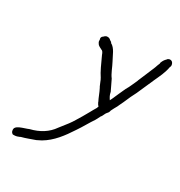

<svg xmlns="http://www.w3.org/2000/svg" viewBox="-152 -584 785 838"><g transform="rotate(30 241.0 -165.0)"><path d="M23 134V135C24 142 28 146 33 149H40C49 149 58 146 67 142V141H68C92 135 110 127 134 119L156 108C202 81 233 39 263 -7C281 -33 295 -60 314 -88L327 -113H328C333 -120 337 -134 343 -139C348 -144 350 -149 351 -155L352 -157C357 -166 360 -174 367 -185L372 -196C378 -207 383 -220 389 -233C399 -258 408 -270 418 -295L433 -329C438 -340 443 -352 448 -363C461 -392 474 -416 480 -450C480 -451 482 -452 482 -453C483 -460 481 -467 477 -472C471 -479 459 -480 451 -471V-470C444 -464 439 -457 434 -444V-440C431 -432 427 -424 425 -416C413 -386 400 -357 388 -328V-327C379 -309 372 -288 360 -269C351 -251 339 -221 330 -202L325 -192C318 -203 313 -210 310 -226C302 -243 294 -259 285 -278C271 -296 262 -324 251 -344C237 -369 228 -399 205 -411C204 -412 204 -414 203 -415L195 -420C190 -425 185 -427 180 -427H179C173 -428 167 -424 163 -420V-419H162C153 -413 152 -407 155 -399V-397C154 -389 158 -384 163 -377C167 -373 177 -368 185 -364H186C194 -358 195 -348 199 -341C212 -313 226 -280 243 -255V-254C244 -251 246 -251 247 -246L255 -227C256 -223 258 -221 260 -217C269 -200 277 -176 285 -161V-160C288 -153 292 -147 296 -144L293 -135C280 -114 270 -93 257 -72L240 -44C229 -25 214 -6 201 10L190 24C166 59 130 81 85 92C60 103 17 109 23 134ZM156 108H157ZM190 24V25ZM389 -232Z"/></g></svg>

Font: Scribbler
Style: LtIta
Weight: 300
Designer: Mew Too
Foundry: Cannot Into Space Fonts
Version: Version 1.001